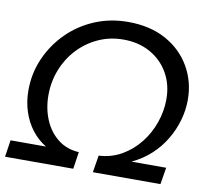

<svg xmlns="http://www.w3.org/2000/svg" viewBox="-87 -799 960 887"><g transform="rotate(10 393.0 -356.0)"><path d="M-8 0 4 -79H170Q132 -102 104 -138Q76 -174 60.5 -221Q45 -268 45 -321Q45 -401 76 -471.5Q107 -542 161.5 -596.5Q216 -651 288.5 -681.5Q361 -712 445 -712Q548 -712 622.5 -671Q697 -630 737.5 -560Q778 -490 778 -405Q778 -357 764.5 -309.5Q751 -262 725 -218Q699 -174 660.5 -138.5Q622 -103 571 -79H734L721 0H404L417 -80Q476 -83 524.5 -111Q573 -139 608 -183.5Q643 -228 661.5 -282Q680 -336 680 -390Q680 -460 649 -513.5Q618 -567 563.5 -597.5Q509 -628 438 -628Q374 -628 319.5 -603Q265 -578 224.5 -534.5Q184 -491 162 -434.5Q140 -378 140 -315Q140 -253 162 -200.5Q184 -148 225.5 -115.5Q267 -83 324 -80L312 0Z"/></g></svg>

Font: MuseoModerno
Style: Italic
Weight: 400
Italic angle: -9°
Designer: Pablo Cosgaya, Héctor Gatti, Marcela Romero, and the Authors of The MuseoModerno Project.
Foundry: Omnibus-Type Team
Version: Version 1.003